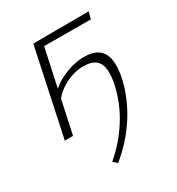

<svg xmlns="http://www.w3.org/2000/svg" viewBox="-148 -504 724 787"><g transform="rotate(-30 213.5 -110.5)"><path d="M182 189 164 172Q223 123 267 55Q311 -13 329 -92Q339 -136 335.5 -166Q332 -196 313 -211Q294 -226 258 -226Q215 -226 175 -206.5Q135 -187 107 -152L90 -167Q125 -211 177.5 -234.5Q230 -258 278 -258Q321 -258 344.5 -240.5Q368 -223 374 -188.5Q380 -154 369 -102Q350 -19 302 56Q254 131 182 189ZM39 0 126 -409H166L78 0ZM140 -378 126 -409 389 -410 380 -377Z"/></g></svg>

Font: Ysabeau ExtraLight
Style: Italic
Weight: 250
Italic angle: -12°
Version: Version 2.000;gftools[0.9.27.dev2+g8671c4b]